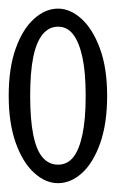

<svg xmlns="http://www.w3.org/2000/svg" viewBox="-20 -804 276 441"><path d="M113.3 -383.3Q84 -383.3 57.9 -407.5Q31.7 -431.6 15.9 -476.6Q0 -521.5 0 -584Q0 -647.5 15.9 -692.1Q31.7 -736.8 57.9 -760.5Q84 -784.2 113.3 -784.2Q141.6 -784.2 167.5 -760.5Q193.4 -736.8 209.7 -692.1Q226.1 -647.5 226.1 -584Q226.1 -520.5 210.2 -475.3Q194.3 -430.2 168.5 -406.7Q142.6 -383.3 113.3 -383.3ZM113.3 -425.8Q134.3 -425.8 147.9 -442.4Q161.6 -459 169.2 -494.4Q176.8 -529.8 176.8 -584Q176.8 -638.2 169.2 -672.9Q161.6 -707.5 147.9 -725.1Q134.3 -742.7 113.3 -742.7Q92.3 -742.7 77.9 -725.1Q63.5 -707.5 56.4 -672.9Q49.3 -638.2 49.3 -584Q49.3 -529.8 56.4 -494.4Q63.5 -459 77.9 -442.4Q92.3 -425.8 113.3 -425.8Z"/></svg>

Font: Scarab Serif
Style: Condensed
Weight: 400
Designer: John Roberts
Foundry: Scarab
Version: 1.0